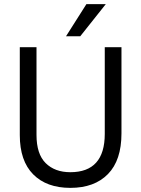

<svg xmlns="http://www.w3.org/2000/svg" viewBox="-20 -903 685 931"><path d="M569 -256Q569 -126 503.5 -59Q438 8 321 8Q206 8 141 -57.5Q76 -123 76 -248V-674H157V-249Q157 -156 201.5 -112Q246 -68 321 -68Q488 -68 488 -254V-674H569ZM369 -727H300L399 -883H493Z"/></svg>

Font: Hind Guntur
Style: Regular
Weight: 400
Version: Version 1.000;PS 1.0;hotconv 1.0.86;makeotf.lib2.5.63406; tt